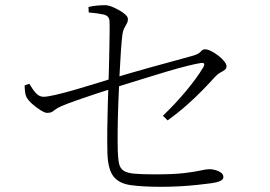

<svg xmlns="http://www.w3.org/2000/svg" viewBox="-20 -761 1040 740"><path d="M321 -734Q337 -738 354 -739.5Q371 -741 385 -741Q399 -741 420 -731.5Q441 -722 457 -710Q473 -698 473 -688Q473 -678 468.5 -670Q464 -662 459 -652.5Q454 -643 452 -630Q449 -607 446 -564.5Q443 -522 440.5 -469.5Q438 -417 436 -362.5Q434 -308 433.5 -260Q433 -212 434 -178Q435 -148 439 -130Q443 -112 456.5 -103Q470 -94 499 -91.5Q528 -89 578 -89Q650 -89 691 -94Q732 -99 753.5 -104Q775 -109 788 -109Q798 -109 810.5 -105.5Q823 -102 832 -95.5Q841 -89 841 -78Q841 -69 828.5 -63.5Q816 -58 796 -55Q774 -52 741.5 -48.5Q709 -45 673 -43Q637 -41 602 -41Q529 -41 483.5 -47.5Q438 -54 417 -81.5Q396 -109 394 -171Q393 -214 393.5 -264Q394 -314 395.5 -360Q397 -406 398 -437Q399 -469 400 -504Q401 -539 401.5 -573Q402 -607 402.5 -635Q403 -663 402 -680Q401 -700 379.5 -705Q358 -710 322 -713ZM93 -438Q107 -414 119.5 -401Q132 -388 148 -388Q162 -388 194.5 -395.5Q227 -403 267 -414.5Q307 -426 344 -437.5Q381 -449 404 -456Q433 -465 476 -477.5Q519 -490 566 -503Q613 -516 655.5 -527.5Q698 -539 726 -547Q746 -553 753.5 -562Q761 -571 770 -571Q780 -571 794 -564Q808 -557 821.5 -546.5Q835 -536 844 -525Q853 -514 853 -506Q853 -497 846.5 -492Q840 -487 829.5 -481.5Q819 -476 807 -463Q791 -445 763 -416Q735 -387 700 -356Q665 -325 626 -297L608 -315Q657 -362 698.5 -412Q740 -462 763 -501Q769 -511 766.5 -515.5Q764 -520 753 -518Q734 -515 700 -506.5Q666 -498 625.5 -486Q585 -474 543.5 -461Q502 -448 466 -437Q430 -426 407 -418Q381 -410 346.5 -398.5Q312 -387 277.5 -375Q243 -363 217 -352Q201 -345 193.5 -339Q186 -333 180 -329.5Q174 -326 161 -326Q153 -326 136 -336.5Q119 -347 103.5 -361Q88 -375 82 -387Q78 -395 76.5 -407.5Q75 -420 75 -432Z"/></svg>

Font: Noto Serif KR
Style: Regular
Weight: 200
Designer: Ryoko NISHIZUKA 西塚涼子 (kana & ideographs); Frank Grießhammer (Latin, Greek & Cyrillic); Wenlong ZHANG 张文龙 (bopomofo); San
Foundry: Adobe
Version: Version 2.001;hotconv 1.1.0;makeotfexe 2.6.0